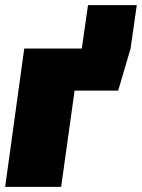

<svg xmlns="http://www.w3.org/2000/svg" viewBox="-28 -724 550 744"><path d="M313 -704H502L478 -536L430 -373H261L209 0H-8L66 -536H289Z"/></svg>

Font: Fira Sans Ultra
Style: Italic
Weight: 950
Italic angle: -8°
Designer: Carrois Corporate & Edenspiekermann AG
Foundry: Carrois Corporate GbR & Edenspiekermann AG
Version: Version 4.203;PS 004.203;hotconv 1.0.88;makeotf.lib2.5.64775